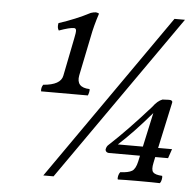

<svg xmlns="http://www.w3.org/2000/svg" viewBox="-49 -706 759 765"><g transform="rotate(5 330.0 -323.5)"><path d="M537.1 -139.2 566.9 -275.9Q496.6 -193.4 437 -139.2ZM589.8 -102.1 585 -79.1Q578.6 -50.3 587.2 -40.8Q595.7 -31.2 624 -29.8Q625.5 -23.9 623.5 -14.4Q621.6 -4.9 617.2 0Q589.4 -1 537.1 -1H522.9Q476.1 -1 449.2 0Q446.8 -4.4 449 -14.2Q451.2 -23.9 456.1 -29.8Q488.8 -31.2 502.9 -39.8Q517.1 -48.3 523.9 -79.1L528.8 -102.1H403.8Q392.1 -103 390.1 -113.8Q391.6 -127.4 400.9 -134.8Q471.2 -199.7 561 -300.8Q579.1 -325.7 599.1 -333H603Q605.5 -333 613.3 -333.5Q621.1 -334 624 -334Q627.9 -334 630.9 -333.5Q633.8 -333 636.5 -330.6Q639.2 -328.1 638.2 -324.2L598.1 -139.2H653.8L641.1 -102.1ZM222.2 -585.9Q205.1 -585.9 163.1 -570.8Q155.3 -581.5 159.2 -600.1Q227.1 -622.1 284.2 -651.9Q295.9 -655.8 304.2 -655.8Q309.1 -655.8 316.9 -651.9Q299.8 -599.6 292 -557.1L259.8 -399.9Q250.5 -350.6 305.2 -349.1Q307.1 -346.2 305.2 -336.9Q303.2 -327.6 300.8 -323.2H113.8Q111.8 -338.4 120.1 -350.1Q189.5 -355.5 196.8 -393.1L227.1 -544.9Q232.4 -569.3 231.4 -577.6Q230.5 -585.9 222.2 -585.9ZM151.9 9.8 618.2 -657.2H660.2L192.9 9.8Z"/></g></svg>

Font: Common Serif Medium
Style: Italic
Weight: 500
Italic angle: -12°
Designer: Philipp H. Poll, Khaled Hosny
Foundry: Stefan Peev, Context Ltd.
Version: Version 1.026